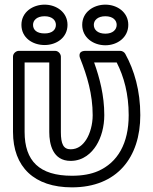

<svg xmlns="http://www.w3.org/2000/svg" viewBox="-20 -772 660 827"><path d="M289.8 -15C149.7 -15 86 -78.5 86 -204V-503H192.2V-203C192.2 -151.3 207 -79 284.3 -79C339.6 -79 375 -114.1 394.6 -145.2C416.4 -179.9 429.2 -226.6 429.2 -276.2C429.2 -361 409.3 -436 385.4 -503H482.6C514 -441.2 534.3 -367 534.3 -276C534.3 -154.6 487.2 -72 401.9 -34.9C372.2 -22 334.9 -15 289.8 -15ZM584.3 -276C584.3 -381.6 558.6 -469.2 519.6 -540C515.7 -547.1 507 -553 497.7 -553H349.2C308.9 -553 326 -518.8 326 -518.8C354.9 -445.9 379.2 -366.2 379.2 -275.8C379.2 -235.8 367.8 -196.6 352.2 -171.8C337.2 -148 316.3 -129 284.3 -129C253.3 -129 242.2 -151.7 242.2 -203V-528C242.2 -538.7 232.3 -553 217.2 -553H61C50.3 -553 36 -543.1 36 -528V-204C36 -52.3 127.9 35 289.8 35C485 35 584.3 -94.7 584.3 -276ZM172.1 -628C137.5 -628 122.3 -643.9 122.3 -665C122.3 -684.8 139 -702 172.1 -702C204.4 -702 220.8 -684.8 220.8 -665C220.8 -644.1 205.3 -628 172.1 -628ZM172.1 -578C223.2 -578 270.8 -609.8 270.8 -665C270.8 -719.5 222.7 -752 172.1 -752C121.6 -752 72.3 -720.3 72.3 -665C72.3 -609 120.6 -578 172.1 -578ZM433.9 -627C400.5 -627 384.1 -644.1 384.1 -665C384.1 -684.8 400.8 -702 433.9 -702C466.2 -702 482.6 -684.8 482.6 -665C482.6 -644.4 466 -627 433.9 -627ZM433.9 -577C485.1 -577 532.6 -610.4 532.6 -665C532.6 -719.5 484.5 -752 433.9 -752C383.4 -752 334.1 -720.3 334.1 -665C334.1 -609.6 382.4 -577 433.9 -577Z"/></svg>

Font: Asimov
Style: WidOu
Weight: 500
Designer: Google
Version: Version 2.000980; 2014